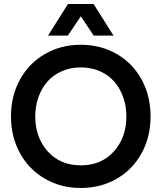

<svg xmlns="http://www.w3.org/2000/svg" viewBox="-20 -935 812 965"><path d="M205.8 -663.6Q286.1 -710 386.2 -710Q486.3 -710 566.7 -663.6Q647 -617.2 691.9 -534.9Q736.8 -452.6 736.8 -350.1Q736.8 -247.6 691.9 -165.3Q647 -83 566.7 -36.6Q486.3 9.8 386.2 9.8Q286.1 9.8 205.8 -36.6Q125.5 -83 80.3 -165.3Q35.2 -247.6 35.2 -350.1Q35.2 -452.6 80.3 -534.9Q125.5 -617.2 205.8 -663.6ZM157.2 -350.1Q157.2 -244.1 220 -174.1Q282.7 -104 386.2 -104Q489.7 -104 552.5 -174.1Q615.2 -244.1 615.2 -350.1Q615.2 -401.9 599.1 -447Q583 -492.2 553.7 -525.4Q524.4 -558.6 481.2 -577.4Q438 -596.2 386.2 -596.2Q334.5 -596.2 291.3 -577.4Q248 -558.6 218.8 -525.4Q189.5 -492.2 173.3 -447Q157.2 -401.9 157.2 -350.1ZM221.2 -755.9 321.8 -915H450.2L550.8 -755.9H451.2L386.2 -853L320.8 -755.9Z"/></svg>

Font: TASA Explorer SemiBold
Style: Regular
Weight: 600
Designer: Weizhong Zhang
Foundry: Local Remote
Version: Version 1.000;Glyphs 3.1.2 (3151)